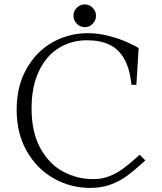

<svg xmlns="http://www.w3.org/2000/svg" viewBox="-20 -864 754 894"><path d="M57.5 -353Q57.5 -462 103 -543Q148.5 -624 224.2 -666.8Q300 -709.5 389 -709.5Q440.5 -709.5 489.8 -696Q539 -682.5 571.5 -667.8Q604 -653 625.5 -640.5L615 -469H592Q584.5 -545 558 -590.8Q531.5 -636.5 488.5 -656.5Q445.5 -676.5 384.5 -676.5Q312 -676.5 253.5 -640.2Q195 -604 161 -532.2Q127 -460.5 127 -359.5Q127 -248.5 167.8 -174.2Q208.5 -100 273.8 -65Q339 -30 414.5 -30Q455.5 -30 490.5 -44Q525.5 -58 556 -80.8Q586.5 -103.5 630.5 -143.5L656.5 -117Q606 -70.5 569.8 -44.2Q533.5 -18 492.2 -3.5Q451 11 399 11Q309.5 11 231.2 -32.8Q153 -76.5 105.2 -159.2Q57.5 -242 57.5 -353ZM322 -790.5Q322 -812.5 337.8 -828Q353.5 -843.5 375 -843.5Q396 -843.5 411.5 -827.8Q427 -812 427 -790.5Q427 -769 411.5 -753.2Q396 -737.5 375 -737.5Q353.5 -737.5 337.8 -753.2Q322 -769 322 -790.5Z"/></svg>

Font: Didactic
Style: Regular
Weight: 400
Designer: Tyler Finck
Foundry: Etcetera Type Co
Version: Version 3.007;FEAKit 1.0